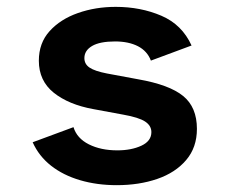

<svg xmlns="http://www.w3.org/2000/svg" viewBox="-20 -530 672 562"><path d="M321.7 12Q263.6 12 214.2 -2.6Q164.9 -17.1 129.4 -45Q93.9 -72.9 75.6 -113.6L195.1 -157.8Q205.1 -125.1 240.1 -107.5Q275.1 -89.9 323.4 -89.9Q364.5 -89.9 393.8 -103.5Q423.1 -117.1 423.1 -143.3Q423.1 -162.1 404.8 -174.2Q386.5 -186.3 340.9 -194.4L253.3 -210.6Q180.7 -223.8 137.2 -258.7Q93.7 -293.7 93.7 -352.2Q93.7 -404.2 125.3 -439Q156.8 -473.8 208 -491.8Q259.2 -509.9 318.7 -509.9Q391.8 -509.9 452.4 -483.9Q512.9 -457.9 540.7 -396.8L421.7 -352.6Q411.1 -380.6 383.8 -394.7Q356.5 -408.7 316.7 -408.7Q272.4 -408.7 249.7 -395.5Q227 -382.2 227 -359.9Q227 -342.3 242.2 -332.1Q257.5 -321.8 293.1 -314.9L384.6 -297.9Q475.9 -281.9 516.1 -249Q556.4 -216.2 556.4 -152.8Q556.4 -98.4 524.9 -61.5Q493.5 -24.6 440.4 -6.3Q387.3 12 321.7 12Z"/></svg>

Font: Atkinson Hyperlegible Mono ExtraLight
Style: Regular
Weight: 200
Monospace: yes
Designer: Elliott Scott, Megan Eiswerth, Linus Boman, Theodore Petrosky, Letters from Sweden
Foundry: Applied Design Works, Letters from Sweden
Version: Version 2.001